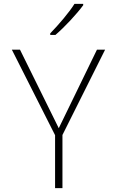

<svg xmlns="http://www.w3.org/2000/svg" viewBox="-20 -970 603 990"><path d="M239 -798V-790H266C315 -832 376 -898 409 -943V-950H364C336 -905 281 -841 239 -798ZM264 0H302V-274L522 -714H480L283 -309L83 -714H41L264 -273Z"/></svg>

Font: Noto Sans Mono SemiCondensed ExtraLight
Style: Regular
Weight: 200
Width: 4
Designer: Monotype Design Team
Foundry: Monotype Imaging Inc.
Version: Version 2.014